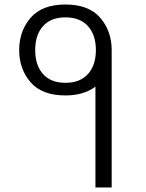

<svg xmlns="http://www.w3.org/2000/svg" viewBox="-20 -795 645 851"><path d="M270 -372Q351 -372 403 -411V36H475V-573Q475 -657 424.5 -716Q374 -775 270 -775Q166 -775 115.5 -716Q65 -657 65 -573Q65 -489 115.5 -430.5Q166 -372 270 -372ZM270 -428Q205 -428 170.5 -467Q136 -506 136 -573Q136 -640 170.5 -679Q205 -718 270 -718Q335 -718 370 -679Q405 -640 405 -573Q405 -506 370 -467Q335 -428 270 -428Z"/></svg>

Font: Glegoo
Style: Regular
Weight: 400
Version: Version 2.0.1; ttfautohint (v0.9) -r 48 -G 60